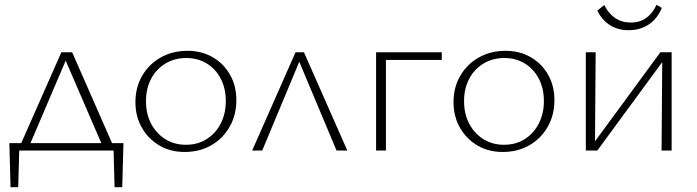

<svg xmlns="http://www.w3.org/2000/svg" viewBox="-20 -628 2907 801"><path d="M55 0 236 -410H281L461 0H416L248 -389H260L94 0ZM24 153 19 -31H61L56 153ZM38 0 19 -31H495L477 0ZM458 153 453 -31H495L490 153Z M750 6Q691 6 645 -21Q599 -48 572 -95Q545 -142 545 -202Q545 -264 573.5 -312.5Q602 -361 651 -388.5Q700 -416 762 -416Q821 -416 867 -389.5Q913 -363 939.5 -316.5Q966 -270 966 -210Q966 -148 938 -99Q910 -50 861.5 -22Q813 6 750 6ZM755 -24Q806 -24 843.5 -48.5Q881 -73 901.5 -114Q922 -155 922 -206Q922 -260 900.5 -300.5Q879 -341 842 -363.5Q805 -386 757 -386Q708 -386 669.5 -362.5Q631 -339 610 -298.5Q589 -258 589 -206Q589 -152 611 -111Q633 -70 670.5 -47Q708 -24 755 -24Z M1032 0 1213 -410H1248L1429 0H1384L1219 -393H1238L1074 0Z M1549 0V-410H1590V0ZM1570 -378V-410H1823V-378Z M2077 6Q2018 6 1972 -21Q1926 -48 1899 -95Q1872 -142 1872 -202Q1872 -264 1900.5 -312.5Q1929 -361 1978 -388.5Q2027 -416 2089 -416Q2148 -416 2194 -389.5Q2240 -363 2266.5 -316.5Q2293 -270 2293 -210Q2293 -148 2265 -99Q2237 -50 2188.5 -22Q2140 6 2077 6ZM2082 -24Q2133 -24 2170.5 -48.5Q2208 -73 2228.5 -114Q2249 -155 2249 -206Q2249 -260 2227.5 -300.5Q2206 -341 2169 -363.5Q2132 -386 2084 -386Q2035 -386 1996.5 -362.5Q1958 -339 1937 -298.5Q1916 -258 1916 -206Q1916 -152 1938 -111Q1960 -70 1997.5 -47Q2035 -24 2082 -24Z M2740 0 2743 -410H2782V0ZM2424 0V-410H2465L2462 0ZM2448 0V-19L2735 -410H2759V-391L2472 0ZM2602 -502Q2556 -502 2522.5 -524.5Q2489 -547 2472 -584L2501 -607Q2518 -572 2546 -553Q2574 -534 2611 -534Q2650 -534 2676.5 -553.5Q2703 -573 2719 -608L2741 -595Q2724 -552 2688 -527Q2652 -502 2602 -502Z"/></svg>

Font: Ysabeau Infant ExtraLight
Style: Regular
Weight: 250
Designer: Christian Thalmann (Catharsis Fonts)
Version: Version 2.001;gftools[0.9.30]; featfreeze: ss01,ss02,lnum